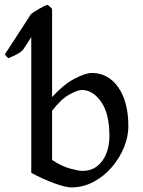

<svg xmlns="http://www.w3.org/2000/svg" viewBox="-52 -777 603 811"><path d="M293.5 -397Q276.4 -397 241.7 -378.2Q207 -359.4 168 -309.1V-101.6Q207 -75.2 243.4 -65.2Q279.8 -55.2 295.9 -55.2Q333.5 -55.2 359.1 -75.7Q384.8 -96.2 397.5 -129.6Q410.2 -163.1 410.2 -200.7Q410.2 -297.9 375 -347.4Q339.8 -397 293.5 -397ZM80.1 -620.1 45.4 -566.9Q35.2 -555.7 15.4 -545.7Q-4.4 -535.6 -17.1 -531.2Q-24.9 -538.6 -31.7 -546.9L79.1 -717.8Q89.8 -726.1 112.8 -739.5Q135.7 -752.9 148.9 -756.8Q159.7 -749 168 -739.3V-367.2Q216.8 -420.4 262.7 -444.6Q308.6 -468.8 336.4 -468.8Q404.8 -468.8 447.5 -408.2Q490.2 -347.7 490.2 -242.7Q490.2 -200.2 471.9 -155Q453.6 -109.9 420.9 -71.5Q388.2 -33.2 344 -9.3Q299.8 14.6 248 14.6Q226.6 14.6 179.7 -2Q132.8 -18.6 80.1 -46.9Z"/></svg>

Font: Gentium Book Plus
Style: Regular
Weight: 400
Designer: Victor Gaultney, Annie Olsen, Iska Routamaa, Becca Hirsbrunner
Foundry: SIL International
Version: Version 6.101